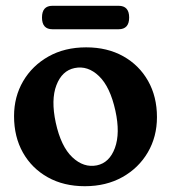

<svg xmlns="http://www.w3.org/2000/svg" viewBox="-20 -632 591 663"><path d="M277.5 -468.5Q350.5 -468.5 405.5 -437.8Q460.5 -407 491.2 -352.8Q522 -298.5 522 -227.5Q522 -160 490.5 -106Q459 -52 402.8 -20.5Q346.5 11 273 11Q200 11 145 -19.8Q90 -50.5 59.2 -105Q28.5 -159.5 28.5 -231Q28.5 -298 60 -351.8Q91.5 -405.5 147.5 -437Q203.5 -468.5 277.5 -468.5ZM314.5 -61Q358 -70 376.8 -121Q395.5 -172 378.5 -249.5Q360.5 -332 321.8 -369.2Q283 -406.5 237.5 -397Q194 -388 174.8 -337.8Q155.5 -287.5 172.5 -208.5Q190.5 -126 229.8 -89Q269 -52 314.5 -61ZM125 -571.5Q125 -612 161 -612H389.5Q426 -612 426 -571.5Q426 -531 389.5 -531H161Q125 -531 125 -571.5Z"/></svg>

Font: Fraunces 72pt SuperSoft SemiBold
Style: Regular
Weight: 600
Version: Version 1.000;[b76b70a41]